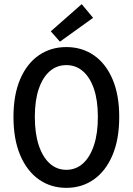

<svg xmlns="http://www.w3.org/2000/svg" viewBox="-20 -894 640 926"><path d="M300 12Q225 12 167.5 -28.5Q110 -69 77.5 -145.5Q45 -222 45 -330Q45 -437 77.5 -512.5Q110 -588 167.5 -627.5Q225 -667 300 -667Q375 -667 432.5 -627.5Q490 -588 522.5 -512.5Q555 -437 555 -330Q555 -222 522.5 -145.5Q490 -69 432.5 -28.5Q375 12 300 12ZM300 -75Q346 -75 380 -105.5Q414 -136 433 -193Q452 -250 452 -330Q452 -410 433 -465.5Q414 -521 380 -550.5Q346 -580 300 -580Q254 -580 220 -550.5Q186 -521 167 -465.5Q148 -410 148 -330Q148 -250 167 -193Q186 -136 220 -105.5Q254 -75 300 -75ZM269 -693 225 -743 374 -874 429 -808Z"/></svg>

Font: Source Code Pro ExtraLight Medium
Style: Regular
Weight: 500
Monospace: yes
Version: Version 1.018;hotconv 1.0.116;makeotfexe 2.5.65601